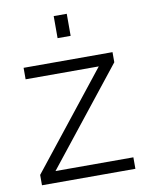

<svg xmlns="http://www.w3.org/2000/svg" viewBox="-82 -780 651 840"><g transform="rotate(-10 243.5 -360.0)"><path d="M36 0H451V-51H105L441 -475V-520H46V-469H371L36 -46ZM215 -622H273V-720H215Z"/></g></svg>

Font: Aspekta 250
Style: Regular
Weight: 250
Designer: Ivo Dolenc
Version: Version 2.000